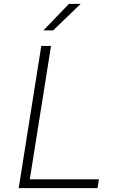

<svg xmlns="http://www.w3.org/2000/svg" viewBox="-20 -966 640 986"><path d="M481 0H76L192 -730H242L133 -45H488ZM253 -810H203L334 -946H394Z"/></svg>

Font: JetBrains Mono Extra Light
Style: Italic
Weight: 200
Italic angle: -9°
Monospace: yes
Designer: Philipp Nurullin, Konstantin Bulenkov
Foundry: JetBrains
Version: 2.002